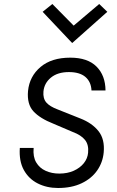

<svg xmlns="http://www.w3.org/2000/svg" viewBox="-20 -928 584 959"><path d="M270 11Q213.5 11 168.5 -11.8Q123.5 -34.5 99 -79Q74.5 -123.5 79 -189H148Q144 -145 160.8 -116.8Q177.5 -88.5 208 -74.8Q238.5 -61 276 -61Q317 -61 348.5 -75.2Q380 -89.5 398.8 -113Q417.5 -136.5 420 -165Q424 -205 404.5 -229.2Q385 -253.5 343 -269L247 -310Q179.5 -336.5 146.8 -372.2Q114 -408 120 -474Q127.5 -547 182.5 -593.5Q237.5 -640 331 -640Q417.5 -640 462 -595.5Q506.5 -551 507 -476H437Q435 -519.5 406.5 -543.8Q378 -568 324 -568Q268 -568 234.5 -540.5Q201 -513 197 -471Q194 -436.5 211.2 -416.2Q228.5 -396 269 -381L382 -336Q440.5 -313 472.2 -272.8Q504 -232.5 498 -167Q493.5 -117 465.5 -76.8Q437.5 -36.5 388 -12.8Q338.5 11 270 11ZM475.5 -908 516 -869 340.5 -713 193 -869 241.5 -908 348 -800Z"/></svg>

Font: Karla
Style: Italic
Weight: 400
Italic angle: -8°
Designer: Jonathan Pinhorn
Version: Version 2.004;gftools[0.9.33]